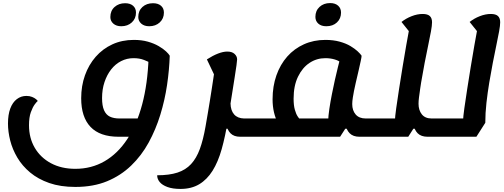

<svg xmlns="http://www.w3.org/2000/svg" viewBox="-20 -866 3283 1251"><path d="M471 352Q374 352 301 326.5Q228 301 176.5 258Q125 215 93 161Q61 107 46.5 49.5Q32 -8 32 -61Q32 -119 47 -159Q62 -199 89.5 -220Q117 -241 152 -241Q173 -241 189 -234.5Q205 -228 214.5 -220Q224 -212 226 -208Q220 -204 206.5 -186Q193 -168 181 -135Q169 -102 169 -50Q169 33 206.5 97Q244 161 312 197.5Q380 234 471 234Q576 234 661.5 184.5Q747 135 809 41Q871 -53 906.5 -186.5Q942 -320 948 -488L961 -456Q947 -464 918 -475.5Q889 -487 850 -487Q807 -487 769.5 -468Q732 -449 704.5 -414Q677 -379 661 -331.5Q645 -284 645 -227Q645 -177 658 -147.5Q671 -118 696 -106Q721 -94 759 -94H910V25H753Q631 25 570 -39Q509 -103 509 -226Q509 -306 533.5 -375Q558 -444 603.5 -496Q649 -548 712 -577Q775 -606 852 -606Q903 -606 943.5 -594.5Q984 -583 1014 -565.5Q1044 -548 1062 -531Q1080 -514 1086 -503Q1083 -411 1068.5 -312.5Q1054 -214 1024.5 -118Q995 -22 948.5 63Q902 148 834.5 213Q767 278 677.5 315Q588 352 471 352ZM952 -695Q920 -695 900.5 -712Q881 -729 881 -755Q881 -796 908 -820.5Q935 -845 977 -845Q1010 -845 1029 -828.5Q1048 -812 1048 -784Q1048 -745 1021 -720Q994 -695 952 -695ZM770 -695Q738 -695 718.5 -712Q699 -729 699 -755Q699 -796 726.5 -820.5Q754 -845 795 -845Q828 -845 847 -828.5Q866 -812 866 -784Q866 -745 839 -720Q812 -695 770 -695Z M1545 25Q1504 25 1482 2.5Q1460 -20 1454 -59L1505 -27H1407L1482 -192Q1483 -146 1505.5 -120.5Q1528 -95 1570 -94H1625L1605 25ZM1156 365Q1105 365 1071 352.5Q1037 340 1020.5 320Q1004 300 1004 276Q1083 276 1136.5 258.5Q1190 241 1225 203Q1260 165 1282 105Q1304 45 1319 -41Q1327 -86 1334 -128Q1341 -170 1347.5 -209.5Q1354 -249 1359.5 -285.5Q1365 -322 1370 -354.5Q1375 -387 1379 -415L1385 -359L1328 -479Q1367 -504 1400.5 -517Q1434 -530 1461 -530Q1492 -530 1508.5 -514.5Q1525 -499 1525 -479Q1525 -471 1521 -441.5Q1517 -412 1509 -362Q1501 -312 1490 -242Q1479 -172 1465 -84Q1448 22 1424.5 105.5Q1401 189 1365 246.5Q1329 304 1278 334.5Q1227 365 1156 365ZM1605 25 1625 -94Q1638 -94 1640.5 -78Q1643 -62 1639 -34Q1634 -8 1626.5 8.5Q1619 25 1605 25Z M2322 25Q2281 25 2258.5 2.5Q2236 -20 2231 -59L2282 -27H2174L2288 -282Q2283 -256 2279 -231Q2275 -206 2275 -188Q2275 -146 2297.5 -120Q2320 -94 2363 -94H2428L2409 25ZM1606 25 1625 -94H1822L1791 -65Q1774 -96 1765 -135Q1756 -174 1756 -219Q1756 -304 1781 -375Q1806 -446 1851.5 -497.5Q1897 -549 1960.5 -577.5Q2024 -606 2100 -606Q2152 -606 2193.5 -594.5Q2235 -583 2264 -565.5Q2293 -548 2311 -531Q2329 -514 2336 -503Q2336 -495 2330.5 -469Q2325 -443 2316.5 -406Q2308 -369 2297.5 -324.5Q2287 -280 2278 -234Q2269 -188 2262.5 -144.5Q2256 -101 2254 -65L2196 25ZM2118 -73Q2119 -111 2126 -157.5Q2133 -204 2142.5 -252Q2152 -300 2162 -345Q2172 -390 2181 -425.5Q2190 -461 2195 -481L2198 -460Q2187 -471 2159.5 -479Q2132 -487 2100 -487Q2043 -487 1996.5 -456Q1950 -425 1921.5 -366Q1893 -307 1893 -223Q1893 -180 1901 -151.5Q1909 -123 1919.5 -107.5Q1930 -92 1937 -83L1907 -94H2163ZM1606 25Q1593 25 1590 9.5Q1587 -6 1592 -34Q1597 -62 1604.5 -78Q1612 -94 1625 -94ZM2409 25 2428 -94Q2442 -94 2444 -78Q2446 -62 2442 -34Q2437 -8 2429.5 8.5Q2422 25 2409 25ZM2106 -695Q2073 -695 2054 -712Q2035 -729 2035 -756Q2035 -796 2062 -821Q2089 -846 2131 -846Q2164 -846 2183 -829Q2202 -812 2202 -784Q2202 -745 2175.5 -720Q2149 -695 2106 -695Z M2766 25Q2724 25 2701.5 2.5Q2679 -20 2674 -59L2725 -27H2617L2717 -282Q2713 -255 2710 -231.5Q2707 -208 2707 -190Q2707 -148 2728.5 -121Q2750 -94 2792 -94H2873L2853 25ZM2410 25 2429 -94H2599L2553 -80Q2554 -106 2561.5 -160.5Q2569 -215 2580 -285Q2591 -355 2603 -429.5Q2615 -504 2627 -571.5Q2639 -639 2648 -687L2671 -629L2596 -723Q2625 -746 2662 -760.5Q2699 -775 2734 -775Q2766 -775 2780.5 -761.5Q2795 -748 2795 -721Q2795 -700 2788 -661.5Q2781 -623 2770 -571Q2759 -519 2747 -457Q2735 -395 2724 -329Q2713 -263 2705.5 -196Q2698 -129 2698 -66L2640 25ZM2410 25Q2397 25 2394 9.5Q2391 -6 2396 -34Q2401 -62 2408.5 -78Q2416 -94 2429 -94ZM2853 25 2873 -94Q2886 -94 2888.5 -78Q2891 -62 2887 -34Q2882 -8 2874.5 8.5Q2867 25 2853 25Z M2854 25 2873 -94H3043L2997 -80Q2998 -106 3005.5 -160.5Q3013 -215 3024 -285Q3035 -355 3047 -429.5Q3059 -504 3071 -571.5Q3083 -639 3092 -687L3115 -629L3040 -723Q3069 -746 3106 -760.5Q3143 -775 3178 -775Q3210 -775 3224.5 -761.5Q3239 -748 3239 -721Q3239 -700 3232 -661.5Q3225 -623 3214 -571Q3203 -519 3191 -457Q3179 -395 3168 -329Q3157 -263 3149.5 -196Q3142 -129 3142 -66L3084 25ZM2854 25Q2841 25 2838 9.5Q2835 -6 2840 -34Q2845 -62 2852.5 -78Q2860 -94 2873 -94Z"/></svg>

Font: Lemonada Medium
Style: Regular
Weight: 500
Designer: Mohamed Gaber (Arabic), Eduardo Tunni (Latin)
Foundry: Kief Type Foundry
Version: Version 4.004; ttfautohint (v1.8.2)